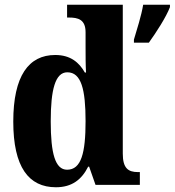

<svg xmlns="http://www.w3.org/2000/svg" viewBox="-20 -780 737 810"><path d="M216 10C284 10 325 -23 352 -77H356L383 0H570V-54H562C520 -54 498 -71 498 -132V-760H263V-706H271C309 -706 341 -698 341 -644V-585C341 -547 341 -504 343 -474H338C314 -516 278 -548 213 -548C101 -548 36 -460 36 -267C36 -75 101 10 216 10ZM545 -613V-600H608C639 -643 681 -708 697 -750V-760H584C577 -716 557 -653 545 -613ZM263 -64C213 -64 194 -132 194 -268C194 -402 213 -475 264 -475C323 -475 341 -402 341 -269C341 -135 323 -64 263 -64Z"/></svg>

Font: Noto Serif Sinhala Condensed ExtraBold
Style: Regular
Weight: 800
Width: 3
Designer: Jelle Bosma - Monotype Design Team
Foundry: Monotype Imaging Inc.
Version: Version 2.007